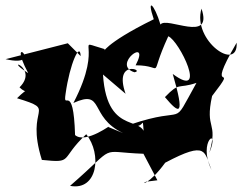

<svg xmlns="http://www.w3.org/2000/svg" viewBox="-117 -706 868 688"><g transform="rotate(-90 317.0 -362.0)"><path d="M206 -408C222 -388 143 -488 177 -527C375 -533 258 -571 325 -561C433 -546 513 -509 460 -507L506 -553L449 -776C415 -630 555 -777 399 -695C461 -793 420 -654 348 -726C299 -678 391 -653 309 -735C263 -585 285 -708 88 -646C76 -530 89 -584 180 -487C109 -430 -24 -446 -5 -545C147 -370 116 -450 110 -282L15 -232L10 -272C0 -295 -3 -263 78 -204C159 -51 116 -65 52 -38C157 -90 212 -5 113 -46C228 -13 194 -63 317 -36C454 70 298 -70 508 52C400 58 516 -108 630 -74C504 -31 604 -200 573 -221C647 -243 672 -272 592 -245C500 -432 469 -423 485 -421C519 -541 515 -417 292 -533C343 -420 243 -479 184 -355ZM325 -346C450 -390 409 -275 402 -314C428 -399 534 -254 427 -310C427 -199 368 -268 531 -193C516 -154 301 -49 396 -177C242 -132 251 -153 313 -205C369 -151 341 -161 364 -92C192 -188 288 -115 214 -331C188 -268 276 -291 156 -278C262 -262 158 -412 394 -427Z"/></g></svg>

Font: Asimov Silicon
Style: Regular
Weight: 400
Designer: Google
Version: Version 2.000980; 2014